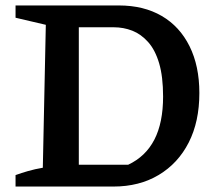

<svg xmlns="http://www.w3.org/2000/svg" viewBox="-20 -684 807 704"><path d="M416 -664Q507 -664 573 -625.5Q639 -587 675 -514.5Q711 -442 711 -343Q711 -238 672 -161.5Q633 -85 562 -42.5Q491 0 396 0H37V-42Q59 -50 83.5 -57Q108 -64 137 -69L148 -593L37 -619V-664ZM450 -80Q514 -110 546 -172Q578 -234 578 -330Q578 -403 563.5 -452Q549 -501 523 -530Q497 -559 465 -571.5Q433 -584 397 -584H216L269 -638V-27L216 -80Z"/></svg>

Font: Piazzolla Thin
Style: Bold
Weight: 700
Version: Version 2.005